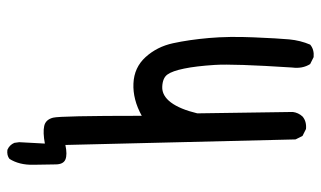

<svg xmlns="http://www.w3.org/2000/svg" viewBox="-201 -585 902 540"><g transform="rotate(90 250.0 -315.0)"><path d="M401.4 115.2Q387.7 109.4 381.8 95.7L379.9 82L383.8 9.8Q352.5 15.6 334.5 11.7Q316.4 7.8 311 -13.2Q305.7 -34.2 305.7 -262.7Q259.8 -237.3 214.8 -239.3Q169.9 -241.2 140.6 -273.4Q111.3 -305.7 101.6 -350.6Q91.8 -395.5 86.9 -451.7Q82 -507.8 85 -577.1Q87.9 -646.5 90.8 -677.7Q93.8 -709 105.5 -736.3Q119.1 -748 140.6 -746.1L160.2 -736.3Q173.8 -714.8 169.9 -685.5Q159.2 -520.5 162.6 -467.8Q166 -415 172.9 -381.8Q179.7 -348.6 189.5 -335Q199.2 -321.3 224.1 -320.3Q249 -319.3 268.1 -344.7Q287.1 -370.1 298.8 -418.9L294.9 -687.5Q296.9 -703.1 307.6 -714.8Q321.3 -726.6 342.8 -724.6L362.3 -714.8L372.1 -695.3L387.7 -47.9Q415 -53.7 428.7 -47.9Q442.4 -42 442.4 -20Q442.4 2 443.4 42Q444.3 82 426.8 109.4Q417 117.2 401.4 115.2Z"/></g></svg>

Font: JasonHandwriting1
Style: Regular
Weight: 400
Version: Version 1.48.20